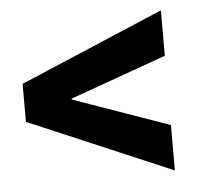

<svg xmlns="http://www.w3.org/2000/svg" viewBox="-39 -497 536 504"><g transform="rotate(-5 229.0 -245.0)"><path d="M402.3 -335.9 148.9 -245.1V-242.7L402.3 -153.3V-33.7L23.9 -194.8V-294.9L402.3 -455.6Z"/></g></svg>

Font: Yantramanav
Style: Bold
Weight: 700
Version: Version 1.001;PS 1.0;hotconv 1.0.72;makeotf.lib2.5.5900; ttf